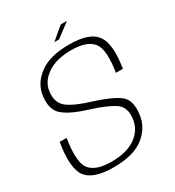

<svg xmlns="http://www.w3.org/2000/svg" viewBox="-190 -905 929 1021"><g transform="rotate(-30 274.0 -394.5)"><path d="M265.5 -730H294.5L380.5 -794.5H342ZM207.5 4.5Q330 4.5 393 -45Q456 -94.5 465.5 -168Q477.5 -254.5 432.5 -288.8Q387.5 -323 282 -356Q191 -383 147 -415.5Q103 -448 112 -517Q119.5 -573.5 174.5 -611Q229.5 -648.5 321.5 -648.5Q415 -648.5 452.2 -604.8Q489.5 -561 467.5 -425H510.5Q533.5 -567.5 492.2 -623.8Q451 -680 326.5 -680Q207 -680 142.8 -631.5Q78.5 -583 70 -513Q59 -432.5 103.2 -394.8Q147.5 -357 251 -325.5Q342 -297.5 387.8 -266.8Q433.5 -236 422.5 -163.5Q413.5 -103 359.5 -65Q305.5 -27 211.5 -27Q117 -27 81 -71.2Q45 -115.5 67.5 -256.5H25Q0 -107 41 -51.2Q82 4.5 207.5 4.5Z"/></g></svg>

Font: Anybody Thin ExtraLight
Style: Italic
Weight: 250
Italic angle: -10°
Version: Version 1.113;gftools[0.9.25]